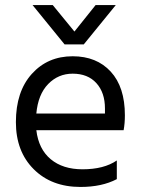

<svg xmlns="http://www.w3.org/2000/svg" viewBox="-20 -736 562 761"><path d="M312 -560H236L109 -716H189L275 -611L359 -716H439ZM396 -286V-306Q396 -369 362 -406.5Q328 -444 268 -444Q211 -444 171 -403Q131 -362 124 -286ZM443 -100V-26Q384 5 299 5Q184 5 113.5 -65.5Q43 -136 43 -252Q43 -373 106 -443Q169 -513 268 -513Q363 -513 419 -452Q475 -391 475 -279Q475 -247 470 -220H124Q133 -145 181 -105Q229 -65 307 -65Q392 -65 443 -100Z"/></svg>

Font: Hind
Style: Regular
Weight: 400
Designer: Manushi Parikh, Satya Rajpurohit
Foundry: Indian Type Foundry
Version: Version 2.000;PS 1.0;hotconv 1.0.79;makeotf.lib2.5.61930